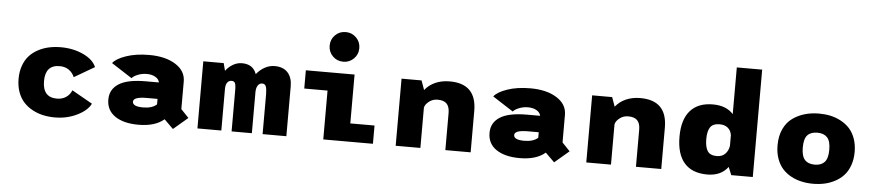

<svg xmlns="http://www.w3.org/2000/svg" viewBox="-46 -1107 6481 1425"><g transform="rotate(5 3195.0 -394.0)"><path d="M651 -114.5Q626 -63 550.5 -26Q475 11 386 11Q339.5 11 297.2 1.8Q255 -7.5 217.2 -28Q179.5 -48.5 152 -78.5Q124.5 -108.5 108.5 -152.8Q92.5 -197 92.5 -251Q92.5 -305.5 108.5 -350Q124.5 -394.5 152 -424.2Q179.5 -454 217.2 -474Q255 -494 297.2 -503Q339.5 -512 386 -512Q478 -512 552.8 -477Q627.5 -442 650 -387L499 -299Q485 -332.5 456.8 -352Q428.5 -371.5 388.5 -371.5Q282 -371.5 282 -251Q282 -129.5 388.5 -129.5Q428 -129.5 456.5 -148.8Q485 -168 498 -201Z M1266 20 1198.5 -46.5Q1132 11 1008 11Q897.5 11 833.5 -32.5Q769.5 -76 769.5 -156.5Q769.5 -232.5 834.2 -273.8Q899 -315 1034.5 -315H1132.5Q1128 -339.5 1101.8 -354.8Q1075.5 -370 1038.5 -370Q1003.5 -370 972.2 -357.8Q941 -345.5 927 -329L773.5 -428Q798.5 -461.5 871.8 -486.8Q945 -512 1043.5 -512Q1164.5 -512 1240 -464.5Q1315.5 -417 1315.5 -338V-132.5L1373.5 -71.5ZM1031 -120Q1098.5 -120 1133 -151.5V-192.5H1053.5Q953 -192.5 953 -156.5Q953 -120 1031 -120Z M1447 0V-500H1599L1613.5 -444Q1637 -475 1668.5 -493Q1700 -511 1735 -511Q1817.5 -511 1843 -439Q1869 -472 1904.2 -491.5Q1939.5 -511 1978 -511Q2042.5 -511 2076 -473.8Q2109.5 -436.5 2109.5 -372V0H1932.5V-296Q1932.5 -335.5 1925.2 -354.8Q1918 -374 1897.5 -374Q1878 -374 1866 -357.5Q1854 -341 1853 -314H1852.5V0H1701.5V-297Q1701.5 -314.5 1701.2 -323.5Q1701 -332.5 1699.2 -344.2Q1697.5 -356 1694.2 -361.2Q1691 -366.5 1685 -370.2Q1679 -374 1670 -374Q1650.5 -374 1638.5 -359.5Q1626.5 -345 1625.5 -319L1625 -318.5V0Z M2481.5 -587.5Q2435 -587.5 2403 -619.5Q2371 -651.5 2371 -698Q2371 -744.5 2403 -776.5Q2435 -808.5 2481.5 -808.5Q2527.5 -808.5 2559.8 -776.5Q2592 -744.5 2592 -698Q2592 -651.5 2559.8 -619.5Q2527.5 -587.5 2481.5 -587.5ZM2574 -136H2754.5V0H2384.5V-364H2211V-500H2574Z M2924 0V-500H3073L3098 -430.5Q3127.5 -468.5 3175 -489.8Q3222.5 -511 3283 -511Q3482.5 -511 3482.5 -308V0H3294V-276.5Q3294 -323 3272.5 -345.5Q3251 -368 3204.5 -368Q3168 -368 3140 -345.8Q3112 -323.5 3108 -299.5V0Z M4106 20 4038.5 -46.5Q3972 11 3848 11Q3737.5 11 3673.5 -32.5Q3609.5 -76 3609.5 -156.5Q3609.5 -232.5 3674.2 -273.8Q3739 -315 3874.5 -315H3972.5Q3968 -339.5 3941.8 -354.8Q3915.5 -370 3878.5 -370Q3843.5 -370 3812.2 -357.8Q3781 -345.5 3767 -329L3613.5 -428Q3638.5 -461.5 3711.8 -486.8Q3785 -512 3883.5 -512Q4004.5 -512 4080 -464.5Q4155.5 -417 4155.5 -338V-132.5L4213.5 -71.5ZM3871 -120Q3938.5 -120 3973 -151.5V-192.5H3893.5Q3793 -192.5 3793 -156.5Q3793 -120 3871 -120Z M4344 0V-500H4493L4518 -430.5Q4547.5 -468.5 4595 -489.8Q4642.5 -511 4703 -511Q4902.5 -511 4902.5 -308V0H4714V-276.5Q4714 -323 4692.5 -345.5Q4671 -368 4624.5 -368Q4588 -368 4560 -345.8Q4532 -323.5 4528 -299.5V0Z M5243 -511Q5343 -511 5395.5 -452V-800H5584.5V0H5424L5400 -59Q5347.5 11 5246 11Q5132.5 11 5074.5 -55.5Q5016.5 -122 5016.5 -251Q5016.5 -379 5074.8 -445Q5133 -511 5243 -511ZM5216 -251Q5216 -192 5235.2 -161.8Q5254.5 -131.5 5305 -131.5Q5344 -131.5 5367.2 -155.8Q5390.5 -180 5395.5 -216V-295Q5390.5 -329.5 5367 -349Q5343.5 -368.5 5306 -368.5Q5255.5 -368.5 5235.8 -338.8Q5216 -309 5216 -251Z M5747 -251Q5747 -320 5771.2 -372Q5795.5 -424 5837 -453.8Q5878.5 -483.5 5928 -497.8Q5977.5 -512 6034 -512Q6078.5 -512 6118.8 -503.5Q6159 -495 6196.5 -475Q6234 -455 6261.5 -425.5Q6289 -396 6305.2 -351.2Q6321.5 -306.5 6321.5 -251Q6321.5 -195.5 6305.2 -150.5Q6289 -105.5 6261.5 -75.8Q6234 -46 6196.5 -26.2Q6159 -6.5 6118.8 2.2Q6078.5 11 6034 11Q5989.5 11 5949 2.2Q5908.5 -6.5 5871.2 -26.2Q5834 -46 5806.8 -75.8Q5779.5 -105.5 5763.2 -150.5Q5747 -195.5 5747 -251ZM6034 -131.5Q6082 -131.5 6107.2 -158.8Q6132.5 -186 6132.5 -251Q6132.5 -315.5 6107.2 -342.5Q6082 -369.5 6034 -369.5Q5985 -369.5 5960 -342.8Q5935 -316 5935 -251Q5935 -186.5 5960.2 -159Q5985.5 -131.5 6034 -131.5Z"/></g></svg>

Font: League Mono ExtraBold
Style: Regular
Weight: 800
Width: 6
Designer: Tyler Finck
Foundry: The League of Moveable Type / Tyler Finck
Version: Version 2.210